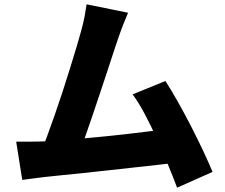

<svg xmlns="http://www.w3.org/2000/svg" viewBox="-20 -818 1040 889"><path d="M573 -759Q562 -734 550 -703Q538 -672 526 -637Q516 -608 502 -565Q488 -522 471.5 -472Q455 -422 437.5 -370Q420 -318 403.5 -269Q387 -220 372.5 -179.5Q358 -139 347 -113L167 -107Q181 -141 198 -187Q215 -233 233.5 -286Q252 -339 270 -394Q288 -449 304 -501Q320 -553 333.5 -597.5Q347 -642 355 -672Q366 -712 371.5 -741Q377 -770 381 -798ZM746 -443Q773 -401 803.5 -347Q834 -293 864 -234.5Q894 -176 920 -121Q946 -66 964 -22L800 51Q782 3 757.5 -56.5Q733 -116 705.5 -177Q678 -238 649.5 -291.5Q621 -345 594 -381ZM174 -163Q208 -164 254.5 -167.5Q301 -171 355 -176Q409 -181 465.5 -186.5Q522 -192 577 -198.5Q632 -205 680.5 -211Q729 -217 765 -222L799 -65Q761 -60 709.5 -54.5Q658 -49 600 -42.5Q542 -36 482.5 -29.5Q423 -23 367 -17Q311 -11 263.5 -6.5Q216 -2 183 2Q164 4 136 8Q108 12 83 15L55 -162Q82 -162 115.5 -162Q149 -162 174 -163Z"/></svg>

Font: Noto Sans JP Thin Black
Style: Regular
Weight: 900
Version: Version 2.004-H2;hotconv 1.0.118;makeotfexe 2.5.65603